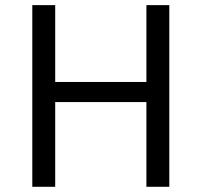

<svg xmlns="http://www.w3.org/2000/svg" viewBox="-20 -717 775 737"><path d="M629.9 -697.3V0H542V-325.2H191.9V0H104V-697.3H191.9V-402.3H542V-697.3Z"/></svg>

Font: Lunasima
Style: Regular
Weight: 400
Designer: The DocRepair Project, Monotype Design Team
Foundry: Google
Version: Version 2.009